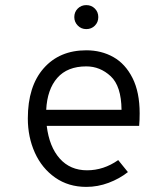

<svg xmlns="http://www.w3.org/2000/svg" viewBox="-20 -720 656 752"><path d="M525 -227H163Q173 -145 214 -99Q255 -53 321 -53Q386 -53 443 -93L481 -46Q448 -20 405.5 -4Q363 12 318 12Q248 12 196 -24.5Q144 -61 116.5 -122Q89 -183 89 -256Q89 -382 151 -452.5Q213 -523 318 -523Q377 -523 424 -496.5Q471 -470 499 -414.5Q527 -359 527 -276Q527 -249 525 -227ZM456 -290Q455 -383 413.5 -421.5Q372 -460 318 -460Q244 -460 204.5 -415Q165 -370 161 -290ZM271 -653Q271 -673 284.5 -686.5Q298 -700 318 -700Q338 -700 351.5 -686.5Q365 -673 365 -653Q365 -633 351.5 -619.5Q338 -606 318 -606Q298 -606 284.5 -620Q271 -634 271 -653Z"/></svg>

Font: Overpass Mono Light
Style: Regular
Weight: 300
Monospace: yes
Designer: Delve Withrington, Dave Bailey
Foundry: Delve Fonts
Version: Version 1.000;DELV;Overpass